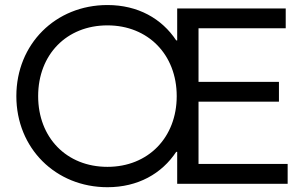

<svg xmlns="http://www.w3.org/2000/svg" viewBox="-20 -741 1226 774"><path d="M413.1 13.7C536.1 13.7 632.3 -41 690.4 -128.9H694.3V0H1139.6V-80.1H780.3V-331.1H1104.5V-411.1H780.3V-627H1131.8V-707H694.3V-578.1H690.4C632.3 -666 536.1 -720.7 413.1 -720.7C204.1 -720.7 45.9 -563.5 45.9 -353.5C45.9 -143.6 204.1 13.7 413.1 13.7ZM413.1 -68.4C248 -68.4 133.8 -186.5 133.8 -353.5C133.8 -520.5 248 -638.7 413.1 -638.7C577.1 -638.7 692.4 -520.5 692.4 -353.5C692.4 -186.5 577.1 -68.4 413.1 -68.4Z"/></svg>

Font: Wanted Sans
Style: Regular
Weight: 400
Designer: Original Design by Kil Hyung-jin and Kang Hanbin, Wanted Lab, Inc; Hangeul from Source Han Sans by Jang Soo-young and Ka
Foundry: Wanted Lab, Inc.
Version: Version 1.001;Glyphs 3.2 (3227)